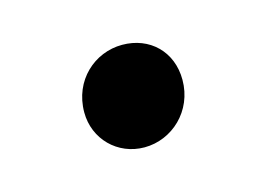

<svg xmlns="http://www.w3.org/2000/svg" viewBox="-38 -399 342 249"><g transform="rotate(-15 133.5 -274.0)"><path d="M132 -206C169 -206 202 -236 202 -278C202 -316 175 -342 138 -342C101 -342 68 -313 68 -270C68 -234 96 -206 132 -206Z"/></g></svg>

Font: AWKNG-Font Medium
Style: Italic
Weight: 500
Italic angle: -11.3°
Designer: Awakening Church
Foundry: Awakening Church
Version: Version 1.700;PS 001.700;hotconv 1.0.88;makeotf.lib2.5.64775